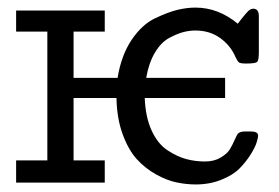

<svg xmlns="http://www.w3.org/2000/svg" viewBox="-20 -486 743 511"><path d="M22.9 0V-59.1H106V-401.9H22.9V-458H258.8V-401.9H175.8V-278.8H293Q302.7 -338.9 330.3 -379.9Q357.9 -420.9 393.1 -437.5Q428.2 -454.1 453.1 -460Q478 -465.8 500 -465.8Q561 -465.8 612.8 -422.9Q638.7 -457 646 -460.9Q651.9 -462.9 653.8 -462.9Q668.9 -462.9 668.9 -442.9V-346.2Q668.9 -325.2 664.1 -321Q659.2 -316.9 634.8 -316.9Q619.6 -316.9 615.7 -320.1Q611.8 -323.2 606.9 -334Q593.8 -364.7 565.9 -384.8Q538.1 -404.8 500 -404.8Q484.9 -404.8 469 -400.9Q453.1 -397 431.2 -385.5Q409.2 -374 392.6 -346.4Q376 -318.8 369.1 -278.8H579.1V-225.1H365.2Q367.2 -174.3 383.5 -138.7Q399.9 -103 426 -85.9Q452.1 -68.8 476.1 -62.5Q500 -56.2 525.9 -56.2Q549.8 -56.2 567.4 -66.7Q585 -77.1 592 -89.1Q599.1 -101.1 605 -114.5Q610.8 -127.9 612.8 -129.9Q617.7 -135.7 631.8 -136.2H647Q667 -136.2 667 -125Q667 -120.1 663.1 -107.2Q659.2 -94.2 647 -74.7Q634.8 -55.2 617.4 -37.6Q600.1 -20 569.1 -7.6Q538.1 4.9 501 4.9Q476.1 4.9 450 -0.5Q423.8 -5.9 395 -22Q366.2 -38.1 344 -62.5Q321.8 -86.9 306.4 -128.9Q291 -170.9 290 -225.1H175.8V-59.1H258.8V0Z"/></svg>

Font: CMU Concrete
Style: Roman
Weight: 500
Version: Version 0.7.0